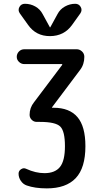

<svg xmlns="http://www.w3.org/2000/svg" viewBox="-20 -785 540 1035"><path d="M111.3 -439.5Q94.7 -439.5 82.5 -451.2Q70.3 -462.9 70.3 -478.5Q70.3 -495.1 82 -507.3Q93.8 -519.5 111.3 -519.5H393.6Q409.2 -519.5 421.9 -507.8Q434.6 -496.1 434.6 -478.5Q434.6 -437.5 411.1 -407.2L260.7 -207Q260.7 -206.1 260.3 -206.1Q259.8 -206.1 259.8 -205.1Q259.8 -204.1 260.7 -204.1H269.5Q354.5 -204.1 397.5 -153.8Q440.4 -103.5 440.4 2.9Q440.4 120.1 388.2 175.3Q335.9 230.5 232.4 230.5Q168 230.5 124 214.8Q104.5 208 92.3 189.9Q80.1 171.9 80.1 151.4Q80.1 135.7 93.8 127Q107.4 118.2 121.1 125Q171.9 148.4 219.7 148.4Q276.4 148.4 303.2 115.2Q330.1 82 330.1 2.9Q330.1 -78.1 304.7 -103Q279.3 -127.9 195.3 -127.9H177.7Q162.1 -127.9 150.9 -139.2Q139.6 -150.4 139.6 -166Q139.6 -204.1 163.1 -233.4L315.4 -435.5V-438.5Q315.4 -439.5 314.5 -439.5ZM290 -709Q303.7 -735.4 330.1 -750Q356.4 -764.6 385.7 -764.6Q405.3 -764.6 415 -747.6Q424.8 -730.5 413.1 -712.9L369.1 -651.4Q326.2 -590.8 250 -590.3Q173.8 -589.8 130.9 -651.4L86.9 -712.9Q75.2 -729.5 84.5 -747.1Q93.8 -764.6 114.3 -764.6Q144.5 -764.6 170.4 -750Q196.3 -735.4 210 -709L249 -637.7H250H251Z"/></svg>

Font: Rounded-X Mgen+ 1mn medium
Style: Regular
Weight: 500
Designer: [Source Han Sans]
Ryoko NISHIZUKA  (kana & ideographs); Paul D. Hunt (Latin, Greek & Cyrillic); Wenlong ZHANG  (bopomofo
Version: Version 1.059.20150602